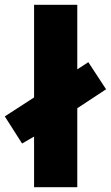

<svg xmlns="http://www.w3.org/2000/svg" viewBox="-40 -780 462 800"><path d="M102 0V-211L52 -182L-20 -295L102 -374V-760H282V-491L328 -521L402 -408L282 -329V0Z"/></svg>

Font: Noto Sans Lao SemiCondensed Black
Style: Regular
Weight: 900
Width: 4
Designer: Monotype Design Team
Foundry: Monotype Imaging Inc.
Version: Version 2.003; ttfautohint (v1.8.4.7-5d5b)